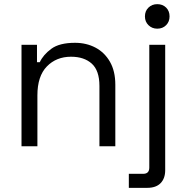

<svg xmlns="http://www.w3.org/2000/svg" viewBox="-20 -704 899 924"><path d="M83.5 0V-488.5H158V-404.8H171.5Q188 -440.5 227 -469.2Q266 -498 341.2 -498Q395.5 -498 439.4 -474.9Q483.2 -451.8 509.1 -406.8Q535 -361.8 535 -296V0H458.5V-290.5Q458.5 -364.5 421.6 -397.8Q384.8 -431 321.8 -431Q251 -431 205.5 -384.2Q160 -337.5 160 -245.2V0ZM600 200V132.5H669Q698.5 132.5 698.5 102.5V-488.5H775V115Q775 154.8 752.9 177.4Q730.8 200 689 200ZM677.5 -625Q677.5 -651.2 694.6 -667.6Q711.8 -684 736.8 -684Q762.8 -684 779.4 -667.6Q796 -651.2 796 -625Q796 -599.5 779.4 -582.8Q762.8 -566 736.8 -566Q711.8 -566 694.6 -582.8Q677.5 -599.5 677.5 -625Z"/></svg>

Font: Space 7353
Style: Regular
Weight: 400
Designer: Christine Claussen + Ruben Lyon  (Space 7353)
Version: Version 1.000;FEAKit 1.0